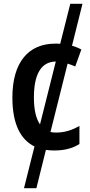

<svg xmlns="http://www.w3.org/2000/svg" viewBox="-20 -780 474 1008"><path d="M265 10C318 10 361 -1 397 -24V-119C359 -97 320 -84 274 -84C264 -84 254 -85 245 -87L335 -446C348 -442 362 -437 375 -431L407 -520C393 -528 376 -535 358 -540L413 -760H349L296 -550C288 -551 280 -551 271 -551C129 -551 45 -453 45 -268C45 -132 86 -48 161 -11L106 208H171L221 7C235 9 250 10 265 10ZM158 -268C158 -392 197 -456 273 -457L190 -127C169 -157 158 -204 158 -268Z"/></svg>

Font: Noto Sans UI SemiCondensed Medium
Style: Regular
Weight: 500
Width: 4
Designer: Monotype Design Team
Foundry: Monotype Imaging Inc.
Version: Version 1.901